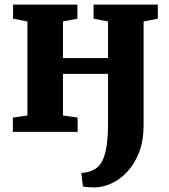

<svg xmlns="http://www.w3.org/2000/svg" viewBox="-20 -575 735 837"><path d="M391 242Q379.5 242 365 241Q350.5 240 341.5 238L334.5 179Q343.5 179 358.2 176Q373 173 386 166.5Q409.5 156 423.8 130.5Q438 105 444.5 62.8Q451 20.5 451 -41V-253H254.5V-71.5L318.5 -62.5V0H36V-62.5L99.5 -71.5V-481.5L37 -493.5V-555H317.5V-493.5L254.5 -481.5V-322H451V-481.5L388 -493.5V-555H668V-493.5L606 -481.5V-27Q606 37.5 587 87.5Q568 137.5 536.5 172Q505 206.5 466.8 224.2Q428.5 242 391 242Z"/></svg>

Font: Merriweather 20pt ExtraBold
Style: Regular
Weight: 800
Version: Version 2.100